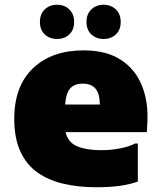

<svg xmlns="http://www.w3.org/2000/svg" viewBox="-20 -776 676 808"><path d="M384 12Q311 12 248 -2.5Q185 -17 138.5 -49.5Q92 -82 66 -138Q40 -194 40 -276Q40 -414 119 -489Q198 -564 332 -564Q428 -564 489 -524Q550 -484 577.5 -415Q605 -346 600 -260L598 -220H256Q266 -176 305.5 -160Q345 -144 404 -144Q449 -144 488 -152Q527 -160 548 -172H560V-12Q527 0 484.5 6Q442 12 384 12ZM328 -424Q294 -424 276 -404.5Q258 -385 254 -336H400V-340Q400 -379 383 -401.5Q366 -424 328 -424ZM416 -612Q385 -612 364.5 -631Q344 -650 344 -684Q344 -717 364.5 -736.5Q385 -756 416 -756Q447 -756 467.5 -736.5Q488 -717 488 -684Q488 -650 467.5 -631Q447 -612 416 -612ZM220 -612Q189 -612 168.5 -631Q148 -650 148 -684Q148 -717 168.5 -736.5Q189 -756 220 -756Q251 -756 271.5 -736.5Q292 -717 292 -684Q292 -650 271.5 -631Q251 -612 220 -612Z"/></svg>

Font: Kufam Black
Style: Regular
Weight: 900
Designer: Wael Morcos, Artur Schmal
Foundry: Original Type
Version: Version 1.301; ttfautohint (v1.8.3)